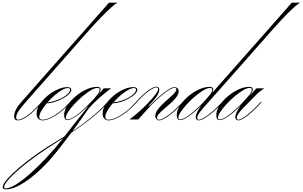

<svg xmlns="http://www.w3.org/2000/svg" viewBox="-159 -894 2267 1437"><path d="M-26 7Q-53 7 -53 -23Q-53 -70 0 -130L657 -874H720Q704 -866 671.5 -836.5Q639 -807 596.5 -763.5Q554 -720 508 -668L44 -142Q-2 -91 -20 -63Q-38 -35 -38 -15Q-38 2 -24 2Q2 2 47 -30.5Q92 -63 142 -120L151 -130H159L152 -122Q97 -60 51.5 -26.5Q6 7 -26 7Z M159 2Q184 2 218 -14Q252 -30 288 -57.5Q324 -85 355 -120L364 -130H372L365 -122Q333 -86 295 -56.5Q257 -27 221 -10Q185 7 159 7Q139 7 127 -7Q115 -21 115 -46Q115 -77 137 -111Q159 -145 194 -175Q229 -205 269.5 -223.5Q310 -242 346 -242Q359 -242 367 -236.5Q375 -231 375 -223Q375 -207 357 -189.5Q339 -172 310.5 -156.5Q282 -141 250.5 -131Q219 -121 191 -121Q167 -93 151 -65.5Q135 -38 135 -19Q135 2 159 2ZM349 -235Q331 -235 304.5 -220Q278 -205 249.5 -180.5Q221 -156 197 -128Q224 -130 253.5 -139.5Q283 -149 308.5 -163Q334 -177 349.5 -193Q365 -209 365 -223Q365 -235 349 -235Z M346 5Q321 5 321 -34Q321 -67 344.5 -103.5Q368 -140 405.5 -172Q443 -204 486 -224Q529 -244 568 -244Q594 -244 594 -224Q594 -207 572 -179L573 -180L617 -233H673Q633 -205 587 -164Q541 -123 507 -85Q440 11 383 89Q463 35 528 -18.5Q593 -72 636 -120L645 -130H653L646 -122Q557 -22 373 101Q319 174 276 228Q233 282 201 317Q108 416 26 469.5Q-56 523 -115 523Q-139 523 -139 506Q-139 486 -105 447Q-71 408 -13.5 359Q44 310 116 259Q188 208 263 164Q294 146 323 127Q328 122 332 116Q352 90 374.5 61.5Q397 33 426.5 -4.5Q456 -42 498 -94H494Q449 -50 408 -22.5Q367 5 346 5ZM347 0Q369 0 413 -31.5Q457 -63 506 -114Q553 -162 570 -185.5Q587 -209 587 -223Q587 -236 570 -236Q551 -236 522 -219Q493 -202 460 -174.5Q427 -147 398.5 -116Q370 -85 351.5 -57.5Q333 -30 333 -12Q333 0 347 0ZM-128 505Q-128 516 -117 516Q-88 516 -41 487.5Q6 459 64.5 407.5Q123 356 187 288Q251 220 313 141Q291 154 268 169Q189 218 117.5 269Q46 320 -9 367Q-64 414 -96 450.5Q-128 487 -128 505Z M653 2Q678 2 712 -14Q746 -30 782 -57.5Q818 -85 849 -120L858 -130H866L859 -122Q827 -86 789 -56.5Q751 -27 715 -10Q679 7 653 7Q633 7 621 -7Q609 -21 609 -46Q609 -77 631 -111Q653 -145 688 -175Q723 -205 763.5 -223.5Q804 -242 840 -242Q853 -242 861 -236.5Q869 -231 869 -223Q869 -207 851 -189.5Q833 -172 804.5 -156.5Q776 -141 744.5 -131Q713 -121 685 -121Q661 -93 645 -65.5Q629 -38 629 -19Q629 2 653 2ZM843 -235Q825 -235 798.5 -220Q772 -205 743.5 -180.5Q715 -156 691 -128Q718 -130 747.5 -139.5Q777 -149 802.5 -163Q828 -177 843.5 -193Q859 -209 859 -223Q859 -235 843 -235Z M866 -130H858L867 -140Q911 -188 950 -216.5Q989 -245 1012 -245Q1033 -245 1033 -223Q1033 -201 1015 -174Q997 -147 953 -102H960Q993 -136 1029.5 -168.5Q1066 -201 1097.5 -221.5Q1129 -242 1148 -242Q1159 -242 1168.5 -234.5Q1178 -227 1178 -211Q1178 -190 1161.5 -168Q1145 -146 1121 -124Q1097 -102 1073 -82Q1049 -62 1032.5 -44Q1016 -26 1016 -12Q1016 2 1032 2Q1047 2 1075 -15Q1103 -32 1136 -60Q1169 -88 1198 -120L1207 -130H1215L1208 -122Q1176 -86 1141.5 -57Q1107 -28 1078 -10.5Q1049 7 1031 7Q1020 7 1011.5 -3Q1003 -13 1003 -26Q1003 -47 1019 -70Q1035 -93 1058.5 -115.5Q1082 -138 1105.5 -158.5Q1129 -179 1145 -196Q1161 -213 1161 -225Q1161 -237 1147 -237Q1133 -237 1109 -222.5Q1085 -208 1056 -184Q1027 -160 997.5 -131.5Q968 -103 943 -75L876 0H810Q846 -26 884 -60Q922 -94 954 -128Q986 -162 1005.5 -188.5Q1025 -215 1025 -227Q1025 -240 1011 -240Q999 -240 976 -226.5Q953 -213 926.5 -190.5Q900 -168 875 -140Z M1189 5Q1164 5 1164 -34Q1164 -67 1187.5 -103.5Q1211 -140 1248.5 -172Q1286 -204 1329 -224Q1372 -244 1411 -244Q1437 -244 1437 -224Q1437 -213 1428 -198L1580 -370L2025 -874H2088Q2066 -864 2011 -811Q1956 -758 1878 -669L1614 -370L1412 -142Q1359 -84 1338 -56.5Q1317 -29 1317 -13Q1317 2 1329 2Q1343 2 1369 -13.5Q1395 -29 1428 -57Q1461 -85 1494 -120L1503 -130H1511L1504 -122Q1471 -86 1436.5 -56.5Q1402 -27 1373.5 -10Q1345 7 1328 7Q1319 7 1312.5 0.5Q1306 -6 1306 -16Q1306 -48 1347 -104Q1319 -75 1289 -50.5Q1259 -26 1232.5 -10.5Q1206 5 1189 5ZM1190 0Q1212 0 1256 -32Q1300 -64 1349 -114Q1385 -152 1407.5 -179Q1430 -206 1430 -223Q1430 -236 1413 -236Q1394 -236 1365 -219Q1336 -202 1303 -174.5Q1270 -147 1241.5 -116Q1213 -85 1194.5 -57.5Q1176 -30 1176 -12Q1176 0 1190 0Z M1485 5Q1460 5 1460 -34Q1460 -67 1483.5 -103.5Q1507 -140 1544.5 -172Q1582 -204 1625 -224Q1668 -244 1707 -244Q1733 -244 1733 -224Q1733 -208 1713 -182H1714L1760 -233H1819Q1806 -225 1791 -213.5Q1776 -202 1763 -189Q1706 -132 1673 -98Q1640 -64 1626.5 -45Q1613 -26 1613 -13Q1613 2 1625 2Q1645 2 1689.5 -32.5Q1734 -67 1782 -120L1791 -130H1799L1792 -122Q1760 -86 1727.5 -56.5Q1695 -27 1667.5 -10Q1640 7 1624 7Q1615 7 1608.5 0.5Q1602 -6 1602 -16Q1602 -48 1643 -104Q1615 -75 1585 -50.5Q1555 -26 1528.5 -10.5Q1502 5 1485 5ZM1486 0Q1508 0 1552 -32Q1596 -64 1645 -114Q1681 -152 1703.5 -179Q1726 -206 1726 -223Q1726 -236 1709 -236Q1690 -236 1661 -219Q1632 -202 1599 -174.5Q1566 -147 1537.5 -116Q1509 -85 1490.5 -57.5Q1472 -30 1472 -12Q1472 0 1486 0Z"/></svg>

Font: Ballet 72pt
Style: Regular
Weight: 400
Designer: Maximiliano R. Sproviero
Foundry: Omnibus-Type
Version: Version 1.100; ttfautohint (v1.8.3)